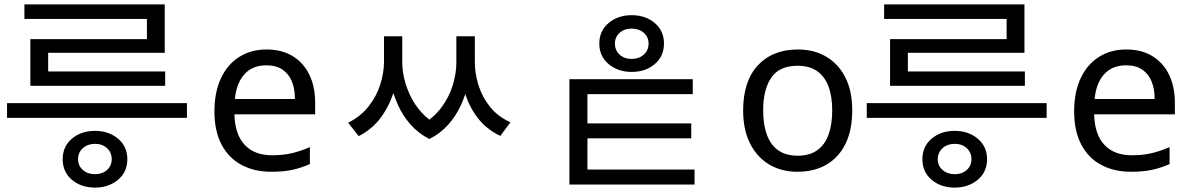

<svg xmlns="http://www.w3.org/2000/svg" viewBox="-20 -771 5413 873"><path d="M412 82Q349 82 307 46.5Q265 11 265 -47Q265 -105 307 -140.5Q349 -176 412 -176Q474 -176 516.5 -140.5Q559 -105 559 -47Q559 11 516.5 46.5Q474 82 412 82ZM412 21Q445 21 466.5 2Q488 -17 488 -47Q488 -78 466.5 -97.5Q445 -117 412 -117Q379 -117 357 -97.5Q335 -78 335 -47Q335 -17 357 2Q379 21 412 21ZM830 -235H12V-302H830ZM731 -381H118V-593H648V-707H729V-531H199V-446H731ZM729 -685H91V-751H729Z M1192 -546Q1261 -546 1310.5 -516Q1360 -486 1386.5 -431.5Q1413 -377 1413 -304V-251H1046Q1048 -160 1092.5 -112.5Q1137 -65 1217 -65Q1268 -65 1307.5 -74.5Q1347 -84 1389 -102V-25Q1348 -7 1308 1.5Q1268 10 1213 10Q1137 10 1078.5 -21Q1020 -52 987.5 -113.5Q955 -175 955 -264Q955 -352 984.5 -415Q1014 -478 1067.5 -512Q1121 -546 1192 -546ZM1191 -474Q1128 -474 1091.5 -433.5Q1055 -393 1048 -321H1321Q1321 -367 1307 -401Q1293 -435 1264.5 -454.5Q1236 -474 1191 -474Z M1726 -606H1791V-489Q1791 -427 1772.5 -361.5Q1754 -296 1714.5 -240.5Q1675 -185 1611 -152L1563 -213Q1621 -242 1657 -288.5Q1693 -335 1709.5 -388.5Q1726 -442 1726 -489ZM1747 -606H1809V-486Q1809 -451 1818.5 -411.5Q1828 -372 1847 -333Q1866 -294 1896.5 -260Q1927 -226 1969 -203L1932 -139Q1882 -165 1847 -204.5Q1812 -244 1790 -292.5Q1768 -341 1757.5 -390.5Q1747 -440 1747 -486ZM2055 -606H2118V-486Q2118 -439 2107.5 -388.5Q2097 -338 2074.5 -290Q2052 -242 2016.5 -202.5Q1981 -163 1932 -139L1894 -203Q1950 -233 1986 -281Q2022 -329 2038.5 -383Q2055 -437 2055 -486ZM2074 -606H2139V-489Q2139 -437 2155.5 -384Q2172 -331 2207.5 -286Q2243 -241 2301 -215L2255 -153Q2190 -184 2150 -237.5Q2110 -291 2092 -356.5Q2074 -422 2074 -489Z M2852 -702Q2915 -702 2957 -666.5Q2999 -631 2999 -573Q2999 -515 2957 -479.5Q2915 -444 2852 -444Q2790 -444 2747.5 -479.5Q2705 -515 2705 -573Q2705 -631 2747.5 -666.5Q2790 -702 2852 -702ZM2852 -641Q2819 -641 2797.5 -622Q2776 -603 2776 -573Q2776 -542 2797.5 -522.5Q2819 -503 2852 -503Q2885 -503 2907 -522.5Q2929 -542 2929 -573Q2929 -603 2907 -622Q2885 -641 2852 -641ZM2569 -411H3130V-343H2651V35H2569ZM2569 0H3138V68H2569ZM2588 -210H3123V-142H2588Z M3855 -269Q3855 -180 3824.5 -117.5Q3794 -55 3738 -22.5Q3682 10 3605 10Q3534 10 3478.5 -22.5Q3423 -55 3391 -117.5Q3359 -180 3359 -269Q3359 -402 3426 -474Q3493 -546 3608 -546Q3681 -546 3736.5 -513.5Q3792 -481 3823.5 -419.5Q3855 -358 3855 -269ZM3450 -269Q3450 -206 3466.5 -159.5Q3483 -113 3518 -88Q3553 -63 3607 -63Q3661 -63 3696 -88Q3731 -113 3747.5 -159.5Q3764 -206 3764 -269Q3764 -333 3747 -378Q3730 -423 3695.5 -447.5Q3661 -472 3606 -472Q3524 -472 3487 -418Q3450 -364 3450 -269Z M4321 82Q4258 82 4216 46.5Q4174 11 4174 -47Q4174 -105 4216 -140.5Q4258 -176 4321 -176Q4383 -176 4425.5 -140.5Q4468 -105 4468 -47Q4468 11 4425.5 46.5Q4383 82 4321 82ZM4321 21Q4354 21 4375.5 2Q4397 -17 4397 -47Q4397 -78 4375.5 -97.5Q4354 -117 4321 -117Q4288 -117 4266 -97.5Q4244 -78 4244 -47Q4244 -17 4266 2Q4288 21 4321 21ZM4739 -235H3921V-302H4739ZM4640 -381H4027V-593H4557V-707H4638V-531H4108V-446H4640ZM4638 -685H4000V-751H4638Z M5101 -546Q5170 -546 5219.5 -516Q5269 -486 5295.5 -431.5Q5322 -377 5322 -304V-251H4955Q4957 -160 5001.5 -112.5Q5046 -65 5126 -65Q5177 -65 5216.5 -74.5Q5256 -84 5298 -102V-25Q5257 -7 5217 1.5Q5177 10 5122 10Q5046 10 4987.5 -21Q4929 -52 4896.5 -113.5Q4864 -175 4864 -264Q4864 -352 4893.5 -415Q4923 -478 4976.5 -512Q5030 -546 5101 -546ZM5100 -474Q5037 -474 5000.5 -433.5Q4964 -393 4957 -321H5230Q5230 -367 5216 -401Q5202 -435 5173.5 -454.5Q5145 -474 5100 -474Z"/></svg>

Font: korean15
Style: Book
Weight: 400
Designer: Jelle Bosma - Monotype Design Team
Foundry: Monotype Imaging Inc.
Version: Version 2.003